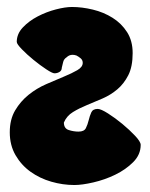

<svg xmlns="http://www.w3.org/2000/svg" viewBox="-20 -524 431 550"><path d="M186 -504Q215 -504 246 -496.5Q277 -489 302.5 -473Q328 -457 344 -432Q360 -407 360 -372Q360 -333 347.5 -308.5Q335 -284 316 -268Q297 -252 274 -242Q251 -232 229 -223Q207 -214 189 -203Q171 -192 163 -173Q163 -156 177 -151.5Q191 -147 205 -147Q221 -147 226 -157Q231 -167 234 -179.5Q237 -192 241.5 -202Q246 -212 260 -212Q269 -212 289.5 -199Q310 -186 330.5 -169Q351 -152 367 -135Q383 -118 383 -109Q383 -81 361.5 -59.5Q340 -38 310 -23.5Q280 -9 247.5 -1.5Q215 6 193 6Q160 6 127 -3.5Q94 -13 67.5 -32Q41 -51 24.5 -79.5Q8 -108 8 -145Q8 -182 23.5 -208Q39 -234 62 -252.5Q85 -271 112.5 -283Q140 -295 163 -304.5Q186 -314 201.5 -323Q217 -332 217 -344Q217 -352 211 -357Q205 -362 199 -365Q193 -367 188 -367Q178 -367 171 -360Q163 -355 161 -346.5Q159 -338 157 -330Q157 -322 150.5 -318Q144 -314 136 -314Q130 -314 112.5 -325.5Q95 -337 76 -352.5Q57 -368 42.5 -383Q28 -398 28 -404Q28 -427 45.5 -445.5Q63 -464 88 -477Q113 -490 140 -497Q167 -504 186 -504Z"/></svg>

Font: r_Neptun CAT
Style: Regular
Weight: 400
Foundry: Peter Wiegel, CAT-Fonts
Version: Version 1.000;June 8, 2024;FontCreator 14.0.0.2814 32-bit